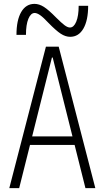

<svg xmlns="http://www.w3.org/2000/svg" viewBox="-20 -971 540 991"><path d="M28 0 217 -730H283L472 0H421L252 -674H248L79 0ZM114 -223V-267H386V-223ZM342 -781Q318 -781 293.5 -797Q269 -813 230 -853Q204 -881 187.5 -892.5Q171 -904 159 -904Q139 -904 126.5 -874Q114 -844 114 -791H65Q65 -867 89.5 -909Q114 -951 158 -951Q182 -951 206.5 -935.5Q231 -920 270 -880Q297 -853 313 -841Q329 -829 341 -829Q361 -829 373.5 -859Q386 -889 386 -941H435Q435 -866 410.5 -823.5Q386 -781 342 -781Z"/></svg>

Font: M PLUS 1 Code Light
Style: Regular
Weight: 300
Designer: Coji Morishita
Foundry: UNDERFOREST DESIGN
Version: Version 1.002